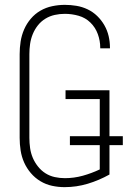

<svg xmlns="http://www.w3.org/2000/svg" viewBox="-20 -763 540 791"><path d="M246 8Q220 8 194.5 2.5Q169 -3 146.5 -16.5Q124 -30 107 -50Q90 -70 79.5 -93.5Q69 -117 65 -143Q61 -169 61 -195V-540Q61 -566 65 -592Q69 -618 79.5 -642Q90 -666 107 -686Q124 -706 146.5 -719Q169 -732 195 -737.5Q221 -743 247 -743Q271 -743 295 -739Q319 -735 341 -724.5Q363 -714 380.5 -697Q398 -680 410 -659Q422 -638 427.5 -614.5Q433 -591 433 -567Q433 -566 433 -565.5Q433 -565 433 -564H393Q393 -565 393 -565.5Q393 -566 393 -566Q393 -595 383 -622.5Q373 -650 352.5 -670Q332 -690 304 -698Q276 -706 247 -706Q226 -706 205.5 -701.5Q185 -697 167 -686Q149 -675 136 -658.5Q123 -642 115 -622.5Q107 -603 104 -582Q101 -561 101 -540V-195Q101 -174 104 -153Q107 -132 115 -113Q123 -94 136.5 -77Q150 -60 167.5 -49Q185 -38 205.5 -33.5Q226 -29 247 -29Q285 -29 321 -39Q357 -49 391 -65V-165H268V-202H391V-355H250V-391H431V-202H486V-165H431V-44Q388 -20 341.5 -6Q295 8 246 8Z"/></svg>

Font: Iosevka SS04 Extralight
Style: Regular
Weight: 200
Monospace: yes
Designer: Belleve Invis
Foundry: Belleve Invis
Version: Version 19.0.0; ttfautohint (v1.8.4)